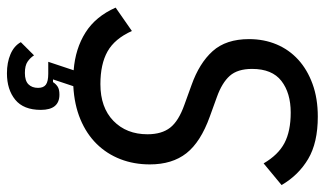

<svg xmlns="http://www.w3.org/2000/svg" viewBox="-216 -534 958 567"><g transform="rotate(90 263.5 -251.0)"><path d="M313 -630Q255 -630 219.5 -602.5Q184 -575 184 -516Q184 -473 204.5 -450Q225 -427 267 -412L325 -391Q400 -364 433 -322Q466 -280 466 -214Q466 -167 450.5 -127Q435 -87 405.5 -57Q376 -27 333 -9Q290 9 235 12L215 72H223Q228 64 236 58.5Q244 53 260 53Q305 53 305 108Q305 159 275 183.5Q245 208 197 208Q165 208 140.5 197.5Q116 187 105 167L144 128Q151 139 162.5 147Q174 155 196 155Q219 155 229.5 144.5Q240 134 240 116Q240 100 230.5 93Q221 86 198 86H163L188 11Q124 6 76.5 -24Q29 -54 3 -113L72 -161Q95 -110 132.5 -89Q170 -68 229 -68Q298 -68 337.5 -106.5Q377 -145 377 -207Q377 -249 357.5 -274Q338 -299 290 -316L232 -337Q167 -360 131.5 -399.5Q96 -439 96 -507Q96 -551 111.5 -588Q127 -625 156.5 -652Q186 -679 228.5 -694.5Q271 -710 325 -710Q402 -710 450 -681.5Q498 -653 527 -603L463 -550Q438 -593 403 -611.5Q368 -630 313 -630Z"/></g></svg>

Font: IBM Plex Sans Condensed Text
Style: Italic
Weight: 450
Width: 3
Italic angle: -11°
Designer: Mike Abbink, Paul van der Laan, Pieter van Rosmalen
Foundry: Bold Monday
Version: Version 1.1